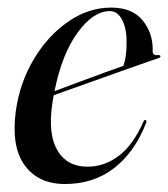

<svg xmlns="http://www.w3.org/2000/svg" viewBox="-20 -464 432 493"><path d="M355 -148Q326 -73.5 273.2 -32.5Q220.5 8.5 146.5 8.5Q79 8.5 43.8 -39Q8.5 -86.5 20.5 -178Q30.5 -251 66.5 -311.5Q102.5 -372 154.8 -408.2Q207 -444.5 265.5 -444.5Q320 -444.5 346.8 -411Q373.5 -377.5 372 -333Q371.5 -321 386 -322.5Q391 -323 392 -320Q392.5 -317 387.5 -315Q381 -313 350.5 -302.2Q320 -291.5 277.8 -276.5Q235.5 -261.5 192.2 -246Q149 -230.5 118 -219.5Q115.5 -207.5 114 -195.5Q103 -118.5 127.8 -77.2Q152.5 -36 204.5 -36Q248.5 -36 285.2 -64Q322 -92 348 -151Q350.5 -156.5 353.5 -156Q357.5 -155 355 -148ZM262 -435.5Q219.5 -435.5 179.2 -380.2Q139 -325 120 -230Q147.5 -240.5 182.2 -253.2Q217 -266 248.2 -277.5Q279.5 -289 297 -295Q300.5 -305 302.8 -319.5Q305 -334 305 -354.5Q305.5 -390 293.8 -412.8Q282 -435.5 262 -435.5Z"/></svg>

Font: Fraunces 144pt S000
Style: Italic
Weight: 400
Italic angle: -16°
Version: Version 1.000; ttfautohint (v1.8.3)